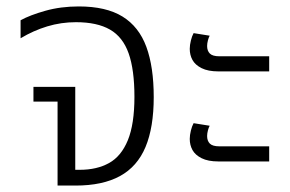

<svg xmlns="http://www.w3.org/2000/svg" viewBox="-20 -577 901 597"><path d="M159 0V-261H84V-307H214V-49H228Q281 -49 319 -70Q357 -91 377.5 -141Q398 -191 398 -276Q398 -360 380 -411Q362 -462 322 -485Q282 -508 216 -508Q170 -508 127 -495Q84 -482 44 -458V-514Q73 -530 121 -543.5Q169 -557 225 -557Q310 -557 361 -525.5Q412 -494 435 -431.5Q458 -369 458 -275Q458 -181 432.5 -120Q407 -59 353 -29.5Q299 0 215 0Z M659 -355Q627 -355 607 -365Q587 -375 578.5 -390.5Q570 -406 570 -425Q570 -437 573.5 -451Q577 -465 582 -474L632 -466Q629 -461 626.5 -451.5Q624 -442 624 -434Q624 -419 632.5 -410.5Q641 -402 662 -402H817V-355ZM659 -75Q627 -75 607 -85Q587 -95 578.5 -110.5Q570 -126 570 -145Q570 -157 573.5 -171Q577 -185 582 -194L632 -186Q629 -181 626.5 -171.5Q624 -162 624 -154Q624 -139 632.5 -130.5Q641 -122 662 -122H817V-75Z"/></svg>

Font: Noto Sans Thai Light
Style: Regular
Weight: 300
Designer: Monotype Design Team
Foundry: Monotype Imaging Inc.
Version: Version 2.001